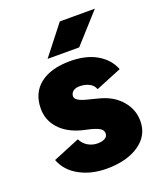

<svg xmlns="http://www.w3.org/2000/svg" viewBox="-133 -786 747 885"><g transform="rotate(-20 240.5 -344.0)"><path d="M27 -107 158 -161Q170 -137 191.5 -124.5Q213 -112 238 -112Q261 -112 274.5 -120Q288 -128 288 -143Q288 -158 275 -167Q262 -176 232 -184L189 -194Q121 -212 83.5 -253.5Q46 -295 46 -351Q46 -428 99 -470Q152 -512 247 -512Q325 -512 377.5 -481.5Q430 -451 450 -399L323 -347Q316 -367 296 -377.5Q276 -388 249 -388Q228 -388 216.5 -378.5Q205 -369 205 -354Q205 -332 262 -318L313 -305Q381 -288 419.5 -243.5Q458 -199 458 -142Q458 -71 397.5 -29.5Q337 12 238 12Q163 12 105.5 -19.5Q48 -51 27 -107ZM266 -700H438L309 -557H154Z"/></g></svg>

Font: Oak Sans ExtraBold
Style: Regular
Weight: 800
Designer: Erik Kennedy, Walven
Foundry: Erik Kennedy, Walven
Version: Version 1.000